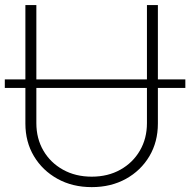

<svg xmlns="http://www.w3.org/2000/svg" viewBox="-21 -748 772 779"><path d="M731 -425.8V-391.1H619.6V-246.6Q619.6 -172.4 585 -114Q550.3 -55.7 489.7 -22.2Q429.2 11.2 351.1 11.2Q272.9 11.2 212.2 -22.5Q151.4 -56.2 116.7 -114.3Q82 -172.4 82 -246.6V-391.1H-1.5V-425.8H82V-727.5H126.5V-425.8H575.2V-727.5H619.6V-425.8ZM575.2 -391.1H126.5V-248.5Q126.5 -186 155 -137Q183.6 -87.9 234.4 -59.6Q285.2 -31.2 351.1 -31.2Q417 -31.2 467.5 -59.6Q518.1 -87.9 546.6 -137Q575.2 -186 575.2 -248.5Z"/></svg>

Font: Inter Extra Light
Style: Regular
Weight: 200
Designer: Rasmus Andersson
Foundry: rsms
Version: Version 4.000;git-3c8e0fc